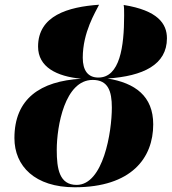

<svg xmlns="http://www.w3.org/2000/svg" viewBox="-20 -782 726 812"><path d="M296 10C536 10 628 -114 628 -256C628 -376 551 -431 435 -450C585 -460 686 -508 686 -620C686 -682 647 -738 503 -761C505 -750 505 -740 505 -716C505 -585 487 -454 396 -454C352 -454 330 -484 330 -538C330 -646 384 -731 399 -762C268 -753 141 -716 141 -585C141 -498 220 -459 323 -449C151 -439 41 -365 41 -198C41 -79 128 10 296 10ZM304 0C231 0 220 -68 220 -148C220 -248 254 -444 372 -444C437 -444 453 -397 453 -327C453 -224 417 0 304 0Z"/></svg>

Font: Noto Serif Display SemiCondensed Black
Style: Italic
Weight: 900
Width: 4
Italic angle: -12°
Designer: Monotype Design Team
Foundry: Monotype Imaging Inc.
Version: Version 2.009